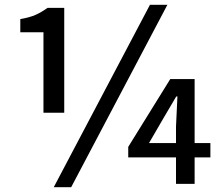

<svg xmlns="http://www.w3.org/2000/svg" viewBox="-20 -770 929 804"><path d="M162 -298V-635H65V-690Q105 -697 129.5 -708Q154 -719 179 -737H249V-298ZM205 14 608 -750H681L278 14ZM717 0V-240L723 -366H718L665 -276L604 -171H861V-111H517V-155L693 -439H795V0Z"/></svg>

Font: Noto Sans KR Thin Medium
Style: Regular
Weight: 500
Version: Version 2.004-H2;hotconv 1.0.118;makeotfexe 2.5.65603